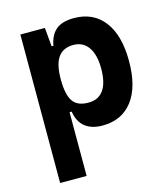

<svg xmlns="http://www.w3.org/2000/svg" viewBox="-112 -615 810 927"><g transform="rotate(-15 293.0 -151.0)"><path d="M73.7 224.6V-517.6H196.3L206.1 -408.2V224.6ZM344.2 9.8Q290 9.8 257.3 -16.1Q224.6 -42 216.8 -93.8H170.9L206.1 -258.3Q206.1 -183.1 228.5 -148.9Q251 -114.7 307.1 -114.7Q356.9 -114.7 382.6 -150.9Q408.2 -187 408.2 -258.3Q408.2 -327.1 381.8 -365Q355.5 -402.8 307.1 -402.8Q256.8 -402.8 231.4 -368.2Q206.1 -333.5 206.1 -258.3L175.8 -423.8H213.9Q223.1 -476.1 253.7 -501.7Q284.2 -527.3 343.3 -527.3Q440.4 -527.3 493.9 -457Q547.4 -386.7 547.4 -258.3Q547.4 -128.9 493.9 -59.6Q440.4 9.8 344.2 9.8Z"/></g></svg>

Font: Cascadia Mono PL
Style: Regular
Weight: 400
Monospace: yes
Designer: Aaron Bell
Foundry: Saja Typeworks
Version: Version 2102.003